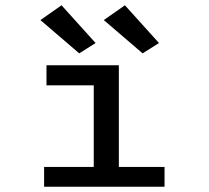

<svg xmlns="http://www.w3.org/2000/svg" viewBox="-20 -707 790 727"><path d="M147 0V-75H335V-384H156V-460H430V-75H603V0ZM280 -505 133 -631 213 -687 342 -544ZM520 -505 373 -631 453 -687 582 -544Z"/></svg>

Font: Inconsolata ExtraExpanded Medium
Style: Regular
Weight: 500
Width: 8
Monospace: yes
Designer: Raph Levien, Cyreal, Brenton Simpson
Foundry: Raph Levien, Cyreal, Google
Version: Version 3.001; ttfautohint (v1.8.2.53-6de2)